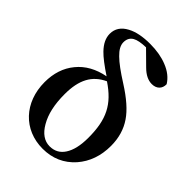

<svg xmlns="http://www.w3.org/2000/svg" viewBox="-237 -935 1067 1067"><g transform="rotate(45 297.0 -401.5)"><path d="M294 16C371 16 434 -12 483 -67C529 -120 552 -186 552 -264C552 -326 536 -380 505 -425C476 -468 426 -512 355 -557C298 -593 257 -623 232 -648C206 -673 193 -697 193 -720C193 -744 202 -762 221 -773C238 -783 265 -788 302 -789L382 -710C411 -681 440 -667 469 -667C506 -667 529 -690 528 -725C509 -756 479 -780 438 -796C401 -811 356 -819 305 -819C248 -819 201 -810 166 -791C126 -770 106 -739 106 -700C106 -667 121 -636 151 -605C173 -582 210 -554 261 -520C192 -507 137 -477 98 -429C59 -382 40 -323 40 -254C40 -95 145 16 294 16ZM312 -21C271 -21 236 -45 209 -92C180 -141 166 -205 166 -285C166 -398 202 -465 282 -502C391 -429 431 -351 431 -207C431 -146 420 -100 399 -68C379 -37 350 -21 312 -21Z"/></g></svg>

Font: AllPunType Bold
Style: Regular
Weight: 700
Version: 1.0